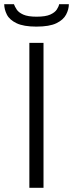

<svg xmlns="http://www.w3.org/2000/svg" viewBox="-33 -889 346 909"><path d="M106 0V-686H173V0ZM139 -763Q79 -763 45.5 -779Q12 -795 -0.5 -820Q-13 -845 -13 -869H33Q37 -858 46 -844Q55 -830 77 -820Q99 -810 140 -810Q183 -810 205 -820Q227 -830 236 -844Q245 -858 247 -869H293Q293 -845 280 -820Q267 -795 234 -779Q201 -763 139 -763Z"/></svg>

Font: Archivo SemiExpanded ExtraLight
Style: Regular
Weight: 250
Width: 6
Designer: Hector Gatti
Foundry: Omnibus-Type
Version: Version 2.001